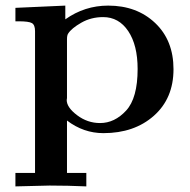

<svg xmlns="http://www.w3.org/2000/svg" viewBox="-20 -470 679 685"><path d="M35 147H105V-359Q105 -381 94 -387.5Q83 -394 46 -394H35V-442L213 -450V-401Q282 -450 366 -450Q468 -450 533.5 -388Q599 -326 599 -223Q599 -119 529 -57Q459 5 349 5Q278 5 219 -40V147H288V195Q222 192 157 192Q146 192 35 195ZM218 -113Q218 -87 255 -59Q292 -31 337 -31Q389 -31 430 -75.5Q471 -120 471 -224Q471 -309 437.5 -359Q404 -409 348 -409Q305 -409 270 -389Q235 -369 223 -350Q219 -344 219 -330V-120Q219 -119 218.5 -117Q218 -115 218 -113Z"/></svg>

Font: CMU Serif
Style: Bold
Weight: 700
Version: Version 0.7.0